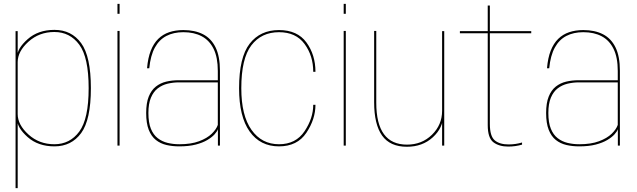

<svg xmlns="http://www.w3.org/2000/svg" viewBox="-20 -753 3293 993"><path d="M60.5 220H71.5V-481.5V-592H60.5ZM261.5 4Q349.5 4 399.8 -64.8Q450 -133.5 450 -297Q450 -461 399.8 -529.8Q349.5 -598.5 261.5 -598.5Q177 -598.5 122.8 -550.2Q68.5 -502 68.5 -459L71.5 -432Q71.5 -487 127 -537.2Q182.5 -587.5 261 -587.5Q341.5 -587.5 390 -522Q438.5 -456.5 438.5 -297Q438.5 -138 390 -72.5Q341.5 -7 261 -7Q182.5 -7 127 -57.5Q71.5 -108 71.5 -163L68.5 -135.5Q68.5 -92.5 122.8 -44.2Q177 4 261.5 4Z M587.5 0H598.5V-593H587.5ZM587.5 -733V-681.5H598.5V-733Z M907 4Q956.5 4 992.2 -5.2Q1028 -14.5 1052 -28.8Q1076 -43 1089.5 -58Q1103 -73 1107 -85V0H1117.5V-387Q1117.5 -462 1094.8 -508.2Q1072 -554.5 1029.8 -576Q987.5 -597.5 928.5 -597.5Q888 -597.5 855.2 -586.5Q822.5 -575.5 798.5 -552Q774.5 -528.5 759.8 -491Q745 -453.5 740.5 -400H752Q758.5 -466 781 -507Q803.5 -548 840.8 -567.2Q878 -586.5 928.5 -586.5Q983.5 -586.5 1023.2 -565.5Q1063 -544.5 1084.8 -500.2Q1106.5 -456 1106.5 -386V-338H904Q870 -338 839.5 -330.8Q809 -323.5 785.8 -305Q762.5 -286.5 749.2 -253.5Q736 -220.5 736 -168.5Q736 -115.5 749.2 -81.8Q762.5 -48 786 -29.2Q809.5 -10.5 840.5 -3.2Q871.5 4 907 4ZM907.5 -7Q875.5 -7 846.8 -14Q818 -21 795.5 -38.5Q773 -56 760.2 -87.5Q747.5 -119 747.5 -168.5Q747.5 -217 760.8 -248.2Q774 -279.5 796.5 -296.5Q819 -313.5 847.2 -320.2Q875.5 -327 905.5 -327H1106.5V-107Q1099 -84.5 1075 -61.2Q1051 -38 1009.5 -22.5Q968 -7 907.5 -7Z M1423 4Q1517.5 4 1564.5 -66.2Q1611.5 -136.5 1611.5 -211H1600Q1600 -141.5 1555 -74.2Q1510 -7 1423 -7Q1333.5 -7 1280.8 -81.2Q1228 -155.5 1228 -296.5Q1228 -450.5 1280 -518.5Q1332 -586.5 1423 -586.5Q1510.5 -586.5 1555.2 -525.5Q1600 -464.5 1600 -381.5H1611.5Q1611.5 -469.5 1564.8 -533.5Q1518 -597.5 1423 -597.5Q1326 -597.5 1271.2 -527Q1216.5 -456.5 1216.5 -296.5Q1216.5 -149.5 1271.2 -72.8Q1326 4 1423 4Z M1757.5 0H1768.5V-593H1757.5ZM1757.5 -733V-681.5H1768.5V-733Z M2266.5 0H2277.5V-592H2266.5V-107.5ZM1926 -593H1915V-224Q1915 -110 1956 -52Q1997 6 2084.5 6Q2165 6 2218.5 -43Q2272 -92 2272 -156.5L2266.5 -180Q2266.5 -107.5 2214.2 -56.2Q2162 -5 2085 -5Q2005.5 -5 1965.8 -59Q1926 -113 1926 -222Z M2608.5 5Q2646 5 2680 -5V-16Q2646.5 -6 2610.5 -6Q2564 -6 2538.8 -27.2Q2513.5 -48.5 2513.5 -112V-581H2727.5V-592H2513.5V-724.5H2502.5V-592H2358.5V-581H2502.5V-106Q2502.5 -39.5 2531.8 -17.2Q2561 5 2608.5 5Z M2975.5 4Q3025 4 3060.8 -5.2Q3096.5 -14.5 3120.5 -28.8Q3144.5 -43 3158 -58Q3171.5 -73 3175.5 -85V0H3186V-387Q3186 -462 3163.2 -508.2Q3140.5 -554.5 3098.2 -576Q3056 -597.5 2997 -597.5Q2956.5 -597.5 2923.8 -586.5Q2891 -575.5 2867 -552Q2843 -528.5 2828.2 -491Q2813.5 -453.5 2809 -400H2820.5Q2827 -466 2849.5 -507Q2872 -548 2909.2 -567.2Q2946.5 -586.5 2997 -586.5Q3052 -586.5 3091.8 -565.5Q3131.5 -544.5 3153.2 -500.2Q3175 -456 3175 -386V-338H2972.5Q2938.5 -338 2908 -330.8Q2877.5 -323.5 2854.2 -305Q2831 -286.5 2817.8 -253.5Q2804.5 -220.5 2804.5 -168.5Q2804.5 -115.5 2817.8 -81.8Q2831 -48 2854.5 -29.2Q2878 -10.5 2909 -3.2Q2940 4 2975.5 4ZM2976 -7Q2944 -7 2915.2 -14Q2886.5 -21 2864 -38.5Q2841.5 -56 2828.8 -87.5Q2816 -119 2816 -168.5Q2816 -217 2829.2 -248.2Q2842.5 -279.5 2865 -296.5Q2887.5 -313.5 2915.8 -320.2Q2944 -327 2974 -327H3175V-107Q3167.5 -84.5 3143.5 -61.2Q3119.5 -38 3078 -22.5Q3036.5 -7 2976 -7Z"/></svg>

Font: Anybody Thin
Style: Regular
Weight: 100
Designer: Tyler Finck
Foundry: Etcetera Type Company
Version: Version 1.114;gftools[0.9.25]